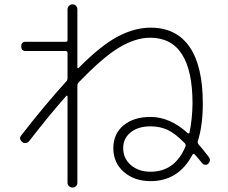

<svg xmlns="http://www.w3.org/2000/svg" viewBox="-20 -803 1040 876"><path d="M826.2 -134.8Q829.1 -142.6 823.2 -149.4Q778.3 -195.3 743.7 -210.9Q709 -226.6 667 -226.6Q610.4 -226.6 576.2 -199.2Q542 -171.9 542 -127Q542 -80.1 577.1 -49.8Q612.3 -19.5 667 -19.5Q778.3 -19.5 826.2 -134.8ZM112.3 -158.2Q106.4 -151.4 97.2 -150.4Q87.9 -149.4 81.1 -155.3Q64.5 -169.9 77.1 -185.5Q180.7 -319.3 283.2 -432.6Q288.1 -437.5 288.1 -448.2V-561.5Q288.1 -569.3 280.3 -570.3H96.7Q77.1 -570.3 77.1 -591.3Q77.1 -612.3 96.7 -612.3H280.3Q288.1 -612.3 288.1 -620.1V-760.7Q288.1 -769.5 294.9 -776.4Q301.8 -783.2 311 -783.2Q320.3 -783.2 326.7 -776.4Q333 -769.5 333 -760.7V-495.1Q333 -493.2 335.4 -492.2Q337.9 -491.2 338.9 -493.2Q441.4 -596.7 518.1 -636.7Q594.7 -676.8 667 -676.8Q784.2 -676.8 844.7 -589.4Q905.3 -502 905.3 -330.1Q905.3 -230.5 882.8 -160.2Q879.9 -153.3 885.7 -144.5Q903.3 -125 932.6 -86.9Q944.3 -70.3 929.7 -55.7Q922.9 -49.8 914.6 -51.3Q906.2 -52.7 901.4 -59.6Q895.5 -67.4 883.3 -81.5Q871.1 -95.7 868.2 -98.6Q862.3 -104.5 858.4 -97.7Q794.9 23.4 667 23.4Q592.8 23.4 544.9 -18.6Q497.1 -60.5 497.1 -127Q497.1 -192.4 543.5 -231Q589.8 -269.5 667 -269.5Q754.9 -269.5 836.9 -195.3Q842.8 -191.4 844.7 -198.2Q857.4 -259.8 858.4 -330.1Q858.4 -630.9 665 -630.9Q598.6 -630.9 523.9 -586.4Q449.2 -542 338.9 -426.8Q333 -420.9 333 -412.1V31.2Q333 40 326.7 46.4Q320.3 52.7 311 52.7Q301.8 52.7 294.9 46.4Q288.1 40 288.1 31.2V-363.3Q288.1 -365.2 286.1 -366.2Q284.2 -367.2 282.2 -365.2Q205.1 -278.3 112.3 -158.2Z"/></svg>

Font: Rounded Mgen+ 1m light
Style: Regular
Weight: 200
Designer: [Source Han Sans]
Ryoko NISHIZUKA  (kana & ideographs); Paul D. Hunt (Latin, Greek & Cyrillic); Wenlong ZHANG  (bopomofo
Version: Version 1.059.20150602